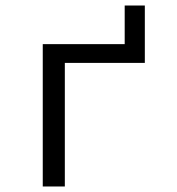

<svg xmlns="http://www.w3.org/2000/svg" viewBox="-20 -676 640 696"><path d="M135 -516H432V-656H505V-448H215V0H135Z"/></svg>

Font: Lilex Nerd Font
Style: Regular
Weight: 400
Designer: Mike Abbink, Paul van der Laan, Pieter van Rosmalen, Mikhael Khrustik
Foundry: Mikhael Khrustik
Version: Version 2.400; ttfautohint (v1.8.4.7-5d5b);Nerd Fonts 3.3.0